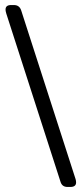

<svg xmlns="http://www.w3.org/2000/svg" viewBox="-20 -722 329 762"><path d="M248 20Q226 20 220 -1L5 -668Q3 -675 2.5 -678Q2 -681 2 -684Q2 -702 24 -702H35Q57 -702 64 -681L280 -11Q281 -8 281.5 -4.5Q282 -1 282 2Q282 20 259 20Z"/></svg>

Font: Asap Condensed VF Beta
Style: Regular
Weight: 400
Designer: Pablo Cosgaya
Foundry: Omnibus-Type
Version: Version 1.008